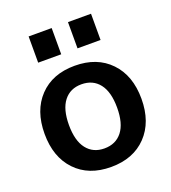

<svg xmlns="http://www.w3.org/2000/svg" viewBox="-137 -850 860 963"><g transform="rotate(-20 292.5 -368.5)"><path d="M336 -607V-747H459V-607ZM126 -607V-747H249V-607ZM103.5 -457Q173 -530 292 -530Q411 -530 481 -457Q551 -384 551 -260Q551 -136 481 -63Q411 10 292 10Q173 10 103.5 -63Q34 -136 34 -260Q34 -384 103.5 -457ZM292 -89Q353 -89 387 -132.5Q421 -176 421 -260Q421 -344 387 -387.5Q353 -431 292 -431Q232 -431 198 -387.5Q164 -344 164 -260Q164 -176 198 -132.5Q232 -89 292 -89Z"/></g></svg>

Font: Mplus 1p Bold
Style: Bold
Weight: 700
Version: Version 1.061